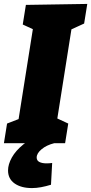

<svg xmlns="http://www.w3.org/2000/svg" viewBox="-32 -730 465 979"><path d="M397 -610 314 -572 335 -598 257 -105 247 -132 316 -100 300 0H-12L4 -100L84 -131L60 -105L138 -597L158 -571L84 -605L100 -705L413 -710ZM131 229Q76 229 42.5 205.5Q9 182 9 139Q9 108 28.5 73Q48 38 87.5 6Q127 -26 188 -48L245 0Q205 10 180 31Q155 52 155 73Q155 89 169 96Q183 103 205 103Q212 103 219.5 102.5Q227 102 234 101L228 212Q202 220 177.5 224.5Q153 229 131 229Z"/></svg>

Font: Bitter Thin Black
Style: Italic
Weight: 900
Italic angle: -9°
Version: Version 3.020